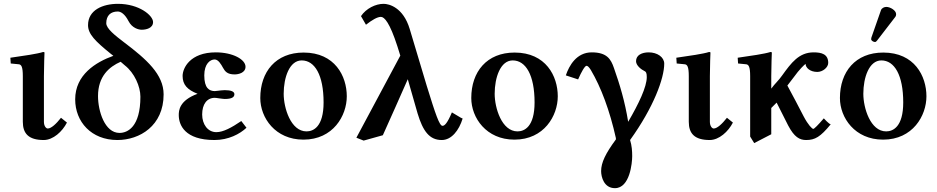

<svg xmlns="http://www.w3.org/2000/svg" viewBox="-20 -718 4884 1001"><path d="M99 -321V-83C99 -22 129 12 208 12C257 12 305 -32 329 -79L298 -104C273 -72 247 -48 229 -48C220 -48 209 -61 209 -83V-321C209 -371 212 -444 212 -444C212 -446 207 -447 205 -447C174 -437 104 -427 34 -417L36 -387L77 -383C91 -382 99 -371 99 -321Z M571 -427C479 -394 372 -328 372 -200C372 -83 456 12 592 12C708 12 833 -62 833 -226C833 -330 744 -409 626 -498C580 -533 534 -569 534 -597C534 -637 557 -658 594 -658C610 -658 631 -645 650 -608C669 -571 703 -563 719 -563C742 -563 778 -571 778 -603C778 -637 706 -698 595 -698C516 -698 439 -666 439 -587C439 -540 477 -503 557 -438ZM631 -377C681 -338 712 -267 712 -214C712 -56 645 -25 603 -25C526 -25 491 -139 491 -217C491 -321 550 -370 609 -396Z M1034 -121C1034 -175 1059 -208 1100 -208C1102 -208 1113 -207 1124 -205C1134 -204 1145 -202 1151 -202C1190 -202 1202 -212 1202 -227C1202 -241 1184 -248 1152 -248C1146 -248 1122 -246 1109 -244C1104 -244 1101 -243 1101 -243C1070 -243 1045 -259 1045 -325C1045 -386 1076 -408 1099 -408C1118 -408 1132 -384 1143 -364C1153 -346 1165 -330 1203 -330C1223 -330 1260 -338 1260 -370C1260 -408 1194 -445 1105 -445C971 -445 932 -363 932 -322C932 -276 957 -250 1010 -229C914 -194 912 -141 912 -118C912 -66 944 12 1098 12C1171 12 1230 -19 1265 -52L1238 -87C1188 -53 1144 -29 1108 -29C1063 -29 1034 -70 1034 -121Z M1337 -207C1337 -104 1415 10 1562 10C1717 10 1788 -115 1788 -216C1788 -321 1726 -444 1563 -444C1418 -444 1337 -344 1337 -207ZM1553 -403C1621 -403 1667 -327 1667 -184C1667 -57 1614 -33 1578 -33C1496 -33 1459 -155 1459 -229C1459 -314 1489 -403 1553 -403Z M2383 -104 2336 -132C2312 -75 2298 -62 2287 -62C2271 -62 2251 -121 2205 -270L2116 -567C2082 -680 2008 -698 1980 -698C1938 -698 1889 -674 1862 -634L1888 -589C1920 -614 1947 -630 1966 -630C1984 -630 2012 -600 2052 -476C2057 -460 2062 -443 2067 -428L1838 0L1876 15L1976 -13C2020 -110 2063 -208 2106 -305L2157 -127C2185 -34 2219 12 2283 12C2334 12 2373 -38 2392 -100Z M2437 -207C2437 -104 2515 10 2662 10C2817 10 2888 -115 2888 -216C2888 -321 2826 -444 2663 -444C2518 -444 2437 -344 2437 -207ZM2653 -403C2721 -403 2767 -327 2767 -184C2767 -57 2714 -33 2678 -33C2596 -33 2559 -155 2559 -229C2559 -314 2589 -403 2653 -403Z M3443 -386C3443 -420 3407 -445 3362 -445C3327 -445 3296 -431 3296 -399C3296 -376 3324 -355 3341 -347C3348 -344 3352 -337 3352 -316C3352 -265 3310 -177 3255 -83C3238 -189 3211 -278 3181 -363C3165 -410 3144 -445 3065 -445C2986 -445 2947 -376 2930 -325L2994 -304C3011 -343 3029 -375 3038 -375C3044 -375 3052 -367 3061 -352C3113 -264 3159 -142 3191 2V9C3137 82 3114 130 3114 174C3114 205 3129 263 3186 263C3264 263 3276 131 3276 96C3276 69 3274 41 3265 12C3388 -159 3443 -310 3443 -386Z M3571 -321V-83C3571 -22 3601 12 3680 12C3729 12 3777 -32 3801 -79L3770 -104C3745 -72 3719 -48 3701 -48C3692 -48 3681 -61 3681 -83V-321C3681 -371 3684 -444 3684 -444C3684 -446 3679 -447 3677 -447C3646 -437 3576 -427 3506 -417L3508 -387L3549 -383C3563 -382 3571 -371 3571 -321Z M4001 -321C4001 -371 4004 -444 4004 -444C4004 -446 3999 -447 3997 -447C3966 -437 3896 -427 3826 -417L3828 -387L3869 -383C3883 -382 3891 -371 3891 -321V-6L3912 28L4001 -18V-155L4029 -183C4053 -135 4065 -111 4089 -64C4121 -3 4149 12 4183 12C4229 12 4257 -4 4311 -70C4303 -70 4275 -101 4275 -101C4245 -66 4225 -46 4220 -46C4214 -46 4193 -67 4170 -111C4142 -165 4114 -219 4085 -272L4118 -315C4148 -357 4173 -380 4180 -385C4180 -365 4203 -343 4241 -343C4270 -343 4298 -367 4298 -390C4298 -436 4263 -445 4222 -445C4145 -445 4105 -390 4058 -325C4041 -300 4019 -281 4001 -256Z M4359 -207C4359 -104 4437 10 4584 10C4739 10 4810 -115 4810 -216C4810 -321 4748 -444 4585 -444C4440 -444 4359 -344 4359 -207ZM4575 -403C4643 -403 4689 -327 4689 -184C4689 -57 4636 -33 4600 -33C4518 -33 4481 -155 4481 -229C4481 -314 4511 -403 4575 -403ZM4601 -682C4590 -682 4577 -676 4573 -665L4523 -522C4522 -519 4522 -514 4522 -513C4522 -506 4534 -499 4542 -499C4546 -499 4550 -503 4553 -507L4647 -629C4651 -634 4652 -639 4652 -644C4652 -664 4621 -682 4601 -682Z"/></svg>

Font: Libertinus Serif Semibold
Style: Regular
Weight: 600
Designer: Philipp H. Poll, Khaled Hosny
Foundry: Caleb Maclennan
Version: Version 7.050;RELEASE